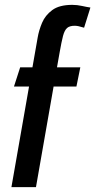

<svg xmlns="http://www.w3.org/2000/svg" viewBox="-20 -770 392 790"><path d="M37.5 -414 63 -493H113.5L135 -615.5Q140 -645 153 -676Q166 -707 195 -728.5Q224 -750 277.5 -750Q297.5 -750 317.5 -745.5Q337.5 -741 352 -739L326 -656Q311.5 -660.5 303.2 -662.2Q295 -664 287.5 -664Q266.5 -664 256 -654.8Q245.5 -645.5 239.2 -621.8Q233 -598 225.5 -555L214.5 -493H310.5L294.5 -414H200.5L128 0H27L99.5 -414Z"/></svg>

Font: Cabin Condensed Medium
Style: Italic
Weight: 500
Width: 3
Italic angle: -10°
Designer: Pablo Impallari
Foundry: Pablo Impallari. http://www.impallari.com Igino Marini. http://www.ikern.com
Version: Version 3.001; ttfautohint (v1.8.3)